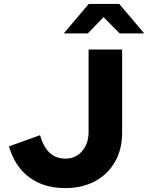

<svg xmlns="http://www.w3.org/2000/svg" viewBox="-20 -954 759 984"><path d="M314 10Q205 10 130.5 -45Q56 -100 26 -204L185 -261Q203 -200 235 -170.5Q267 -141 315 -141Q368 -141 401 -179.5Q434 -218 434 -279V-700H606V-274Q606 -189 569.5 -125Q533 -61 467.5 -25.5Q402 10 314 10ZM593 -783 511 -866 430 -783H307L435 -934H591L719 -783Z"/></svg>

Font: Red Hat Text
Style: Bold
Weight: 700
Designer: Pentagram, MCKL
Foundry: MCKL
Version: Version 1.030